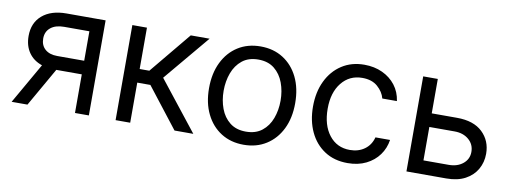

<svg xmlns="http://www.w3.org/2000/svg" viewBox="-51 -814 2886 1085"><g transform="rotate(10 1392.0 -271.0)"><path d="M404.8 0V-221.6H258.5L132.1 0H41.2L174.4 -233Q125 -249.6 98 -288.5Q71 -327.4 71 -383.5Q71 -458.8 121.4 -502.1Q171.9 -545.5 259.9 -545.5H484.4V0ZM404.8 -299.7V-468.8H259.9Q210.9 -468.8 182.9 -446Q154.8 -423.3 154.8 -383.5Q154.8 -344.5 180.2 -322.1Q205.6 -299.7 250 -299.7Z M637.8 0V-545.5H721.6V-308.2H777L973 -545.5H1081L860.8 -282.7L1083.8 0H975.9L796.9 -230.1H721.6V0Z M1373.6 11.4Q1299.7 11.4 1244.1 -23.8Q1188.6 -58.9 1157.5 -122.2Q1126.4 -185.4 1126.4 -269.9Q1126.4 -355.1 1157.5 -418.7Q1188.6 -482.2 1244.1 -517.4Q1299.7 -552.6 1373.6 -552.6Q1447.4 -552.6 1503 -517.4Q1558.6 -482.2 1589.7 -418.7Q1620.7 -355.1 1620.7 -269.9Q1620.7 -185.4 1589.7 -122.2Q1558.6 -58.9 1503 -23.8Q1447.4 11.4 1373.6 11.4ZM1373.6 -63.9Q1429.7 -63.9 1465.9 -92.7Q1502.1 -121.4 1519.5 -168.3Q1536.9 -215.2 1536.9 -269.9Q1536.9 -324.6 1519.5 -371.8Q1502.1 -419 1465.9 -448.2Q1429.7 -477.3 1373.6 -477.3Q1317.5 -477.3 1281.2 -448.2Q1245 -419 1227.6 -371.8Q1210.2 -324.6 1210.2 -269.9Q1210.2 -215.2 1227.6 -168.3Q1245 -121.4 1281.2 -92.7Q1317.5 -63.9 1373.6 -63.9Z M1970.2 11.4Q1893.5 11.4 1838.1 -24.9Q1782.7 -61.1 1752.8 -124.6Q1723 -188.2 1723 -269.9Q1723 -353 1753.7 -416.7Q1784.4 -480.5 1839.7 -516.5Q1894.9 -552.6 1968.8 -552.6Q2026.3 -552.6 2072.4 -531.2Q2118.6 -509.9 2148.1 -471.6Q2177.6 -433.2 2184.7 -382.1H2100.9Q2091.3 -419.4 2058.4 -448.3Q2025.6 -477.3 1970.2 -477.3Q1896.7 -477.3 1851.7 -421.3Q1806.8 -365.4 1806.8 -272.7Q1806.8 -177.9 1851.2 -120.9Q1895.6 -63.9 1970.2 -63.9Q2019.2 -63.9 2054.2 -89.1Q2089.1 -114.3 2100.9 -159.1H2184.7Q2177.6 -110.8 2149.7 -72.3Q2121.8 -33.7 2076.2 -11.2Q2030.5 11.4 1970.2 11.4Z M2390.6 -348H2535.5Q2631.4 -348 2682.2 -299.4Q2733 -250.7 2733 -176.1Q2733 -127.1 2710.2 -87.2Q2687.5 -47.2 2643.5 -23.6Q2599.4 0 2535.5 0H2306.8V-545.5H2390.6ZM2390.6 -269.9V-78.1H2535.5Q2585.2 -78.1 2617.2 -104.4Q2649.1 -130.7 2649.1 -171.9Q2649.1 -215.2 2617.2 -242.5Q2585.2 -269.9 2535.5 -269.9Z"/></g></svg>

Font: Inter Alia
Style: Regular
Weight: 400
Designer: Rasmus Andersson (Latin, Greek, Cyrillic etc.) and Evan from Shavian.info (Shavian, old style figures)
Foundry: Shavian.info
Version: Version 0.001;git-37ab20767